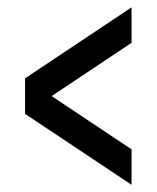

<svg xmlns="http://www.w3.org/2000/svg" viewBox="-20 -606 431 528"><path d="M341.8 -585.9V-488.3L122.1 -341.8L341.8 -195.3V-97.7L48.8 -293V-390.6Z"/></svg>

Font: BabelStone Runic Short Twig
Style: Regular
Weight: 400
Designer: Andrew West
Foundry: BabelStone
Version: Version 3.003;March 14, 2022